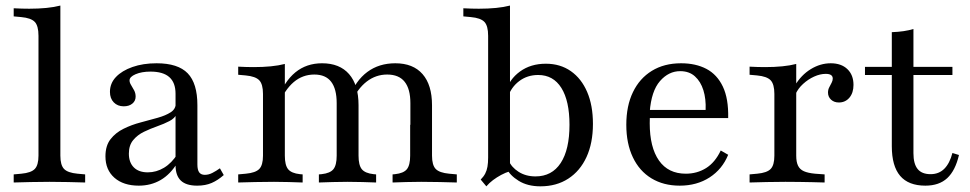

<svg xmlns="http://www.w3.org/2000/svg" viewBox="-20 -653 3471 687"><path d="M157.3 -2.4Q119.4 -2.4 89.9 -1.6Q60.5 -0.8 29 0V-29L56.5 -31.5Q91.1 -34.7 104.4 -48.4Q117.7 -62.1 117.7 -96V-206.5H196V-96Q196 -62.1 209.3 -48.4Q222.6 -34.7 257.3 -31.5L284.7 -29V0Q253.2 -0.8 223.8 -1.6Q194.4 -2.4 157.3 -2.4ZM117.7 -206.5V-525Q117.7 -560.5 104.4 -574.6Q91.1 -588.7 55.6 -591.9L29 -594.4V-623.4Q45.2 -622.6 58.1 -622.2Q71 -621.8 84.7 -621.8Q117.7 -621.8 146 -624.6Q174.2 -627.4 196 -633.1V-623.4V-206.5Z M608.1 -206.5V-317.7Q608.1 -357.3 585.9 -377Q563.7 -396.8 518.5 -396.8Q487.1 -396.8 465.3 -387.5Q443.5 -378.2 443.5 -365.3Q443.5 -357.3 449.2 -348.4Q454.8 -339.5 460.1 -329.4Q465.3 -319.4 465.3 -307.3Q465.3 -291.9 453.6 -282.3Q441.9 -272.6 422.6 -272.6Q400.8 -272.6 387.1 -286.7Q373.4 -300.8 373.4 -324.2Q373.4 -354.8 394.8 -377.4Q416.1 -400 454 -413.3Q491.9 -426.6 540.3 -426.6Q616.9 -426.6 651.6 -390.7Q686.3 -354.8 686.3 -276.6V-206.5ZM476.6 11.3Q421.8 11.3 389.5 -16.9Q357.3 -45.2 357.3 -93.5Q357.3 -131.5 375.4 -154.8Q393.5 -178.2 422.2 -192.3Q450.8 -206.5 483.1 -214.9Q515.3 -223.4 544 -231.5Q572.6 -239.5 590.7 -251.2Q608.9 -262.9 608.9 -283.1L612.1 -245.2Q605.6 -229.8 586.3 -219.8Q566.9 -209.7 542.7 -201.2Q518.5 -192.7 495.2 -181.5Q471.8 -170.2 456.5 -151.6Q441.1 -133.1 441.1 -103.2Q441.1 -71.8 458.9 -54Q476.6 -36.3 508.9 -36.3Q539.5 -36.3 566.9 -52.8Q594.4 -69.4 615.3 -102.4L614.5 -70.2Q589.5 -29 554.8 -8.9Q520.2 11.3 476.6 11.3ZM686.3 -64.5Q686.3 -45.2 692.7 -36.3Q699.2 -27.4 712.9 -27.4Q726.6 -27.4 739.9 -34.3Q753.2 -41.1 766.9 -50.8L780.6 -26.6Q759.7 -8.1 737.5 1.6Q715.3 11.3 685.5 11.3Q646 11.3 627 -6.9Q608.1 -25 608.1 -62.1V-206.5H686.3Z M960.5 -2.4Q922.6 -2.4 893.1 -1.6Q863.7 -0.8 832.3 0V-29L859.7 -31.5Q894.4 -34.7 907.7 -48.4Q921 -62.1 921 -96V-206.5H999.2V-96Q999.2 -62.1 1010.9 -47.6Q1022.6 -33.1 1053.2 -29.8L1062.9 -29V0Q1037.1 -0.8 1013.3 -1.6Q989.5 -2.4 960.5 -2.4ZM921 -206.5V-316.9Q921 -351.6 907.7 -365.7Q894.4 -379.8 858.9 -383.1L832.3 -385.5V-414.5Q848.4 -413.7 861.3 -413.3Q874.2 -412.9 887.9 -412.9Q921 -412.9 949.2 -415.7Q977.4 -418.5 999.2 -424.2V-414.5V-206.5ZM1184.7 -206.5V-283.9Q1184.7 -334.7 1164.9 -360.5Q1145.2 -386.3 1104.8 -386.3Q1062.9 -386.3 1031 -359.3Q999.2 -332.3 975.8 -277.4L971.8 -294.4Q996.8 -361.3 1036.7 -394Q1076.6 -426.6 1132.3 -426.6Q1195.2 -426.6 1229 -387.9Q1262.9 -349.2 1262.9 -276.6V-206.5ZM1223.4 -2.4Q1194.4 -2.4 1170.6 -1.6Q1146.8 -0.8 1121 0V-29L1130.6 -29.8Q1161.3 -33.1 1173 -47.6Q1184.7 -62.1 1184.7 -96V-206.5H1262.9V-96Q1262.9 -62.1 1274.6 -47.6Q1286.3 -33.1 1316.9 -29.8L1325.8 -29V0Q1300.8 -0.8 1277 -1.6Q1253.2 -2.4 1223.4 -2.4ZM1448.4 -206.5V-283.9Q1448.4 -334.7 1427.8 -360.5Q1407.3 -386.3 1365.3 -386.3Q1325 -386.3 1292.3 -361.3Q1259.7 -336.3 1237.1 -287.1L1229 -303.2Q1252.4 -364.5 1294.4 -395.6Q1336.3 -426.6 1394.4 -426.6Q1458.1 -426.6 1491.9 -387.9Q1525.8 -349.2 1525.8 -276.6V-206.5ZM1487.1 -2.4Q1457.3 -2.4 1433.5 -1.6Q1409.7 -0.8 1384.7 0V-29L1393.5 -29.8Q1424.2 -33.1 1435.9 -47.6Q1447.6 -62.1 1447.6 -96V-206.5H1525.8V-96Q1525.8 -62.1 1539.1 -48.4Q1552.4 -34.7 1587.1 -31.5L1614.5 -29V0Q1583.1 -0.8 1553.6 -1.6Q1524.2 -2.4 1487.1 -2.4Z M1933.1 -425Q1984.7 -425 2022.6 -398.4Q2060.5 -371.8 2081 -323.8Q2101.6 -275.8 2101.6 -209.7Q2101.6 -141.1 2078.6 -91.1Q2055.6 -41.1 2013.3 -13.7Q1971 13.7 1913.7 13.7Q1867.7 13.7 1835.9 -6Q1804 -25.8 1791.9 -51.6L1800 -79Q1809.7 -54.8 1835.5 -38.3Q1861.3 -21.8 1896 -21.8Q1954.8 -21.8 1986.3 -69.8Q2017.7 -117.7 2017.7 -206.5Q2017.7 -291.9 1988.7 -338.3Q1959.7 -384.7 1905.6 -384.7Q1866.9 -384.7 1837.9 -362.9Q1808.9 -341.1 1796.8 -304.8L1788.7 -324.2Q1802.4 -369.4 1840.7 -397.2Q1879 -425 1933.1 -425ZM1726.6 -206.5V-525Q1726.6 -560.5 1713.3 -574.6Q1700 -588.7 1664.5 -591.9L1637.9 -594.4V-623.4Q1654 -622.6 1666.9 -622.2Q1679.8 -621.8 1693.5 -621.8Q1726.6 -621.8 1754.8 -624.6Q1783.1 -627.4 1804.8 -633.1V-623.4V-206.5ZM1804.8 -40.3Q1788.7 -35.5 1773 -27Q1757.3 -18.5 1744 -8.5Q1730.6 1.6 1720.2 13.7L1700 -10.5Q1710.5 -21 1716.1 -31.9Q1721.8 -42.7 1724.2 -56.5Q1726.6 -70.2 1726.6 -89.5V-206.5H1804.8V0Z M2412.1 11.3Q2354 11.3 2310.9 -14.9Q2267.7 -41.1 2244.4 -90.3Q2221 -139.5 2221 -206.5Q2221 -274.2 2244.8 -323.4Q2268.5 -372.6 2312.5 -399.6Q2356.5 -426.6 2416.9 -426.6Q2469.4 -426.6 2507.7 -406.5Q2546 -386.3 2566.5 -343.1Q2587.1 -300 2585.5 -230.6H2272.6L2271.8 -259.7H2504.8Q2506.5 -299.2 2496.8 -330.2Q2487.1 -361.3 2466.5 -379.8Q2446 -398.4 2413.7 -398.4Q2372.6 -398.4 2341.5 -362.9Q2310.5 -327.4 2304.8 -252.4L2306.5 -250.8Q2305.6 -241.9 2305.2 -232.3Q2304.8 -222.6 2304.8 -212.1Q2304.8 -125.8 2337.9 -78.6Q2371 -31.5 2433.9 -31.5Q2474.2 -31.5 2506.5 -51.6Q2538.7 -71.8 2558.9 -114.5L2585.5 -99.2Q2564.5 -47.6 2519 -18.1Q2473.4 11.3 2412.1 11.3Z M2790.3 -2.4Q2752.4 -2.4 2723 -1.6Q2693.5 -0.8 2662.1 0V-29L2689.5 -31.5Q2724.2 -34.7 2737.5 -48.4Q2750.8 -62.1 2750.8 -96V-206.5H2829V-96Q2829 -73.4 2835.5 -60.1Q2841.9 -46.8 2856.5 -40.3Q2871 -33.9 2896 -31.5L2930.6 -29V0Q2908.1 -0.8 2885.9 -1.2Q2863.7 -1.6 2840.7 -2Q2817.7 -2.4 2790.3 -2.4ZM2750.8 -206.5V-316.9Q2750.8 -351.6 2737.5 -365.7Q2724.2 -379.8 2688.7 -383.1L2662.1 -385.5V-414.5Q2678.2 -413.7 2691.1 -413.3Q2704 -412.9 2717.7 -412.9Q2750.8 -412.9 2779 -415.7Q2807.3 -418.5 2829 -424.2V-414.5V-206.5ZM2981.5 -286.3Q2964.5 -286.3 2953.6 -296.4Q2942.7 -306.5 2942.7 -321.8Q2942.7 -332.3 2947.2 -340.7Q2951.6 -349.2 2955.6 -356.9Q2959.7 -364.5 2959.7 -371.8Q2959.7 -388.7 2934.7 -388.7Q2914.5 -388.7 2893.1 -379Q2871.8 -369.4 2853.6 -352.8Q2835.5 -336.3 2826.6 -316.1L2824.2 -346.8Q2846.8 -384.7 2881 -405.6Q2915.3 -426.6 2952.4 -426.6Q2990.3 -426.6 3012.1 -405.6Q3033.9 -384.7 3033.9 -349.2Q3033.9 -321 3019.4 -303.6Q3004.8 -286.3 2981.5 -286.3Z M3291.1 11.3Q3230.6 11.3 3200.8 -23.8Q3171 -58.9 3171 -129.8V-206.5H3248.4V-104.8Q3248.4 -66.9 3263.3 -48.4Q3278.2 -29.8 3309.7 -29.8Q3339.5 -29.8 3358.9 -49.2Q3378.2 -68.5 3387.9 -105.6L3411.3 -98.4Q3398.4 -42.7 3369.4 -15.7Q3340.3 11.3 3291.1 11.3ZM3171 -206.5V-537.9Q3193.5 -538.7 3212.9 -541.5Q3232.3 -544.4 3248.4 -549.2V-206.5ZM3075 -384.7V-413.7H3387.9V-384.7Z"/></svg>

Font: Playfair 5pt SemiExpanded Light
Style: Regular
Weight: 400
Version: Version 2.203